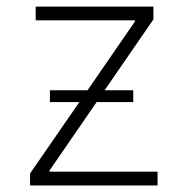

<svg xmlns="http://www.w3.org/2000/svg" viewBox="-20 -566 573 586"><path d="M71.8 0H460.9V-42H131.3V-45.9L274.9 -254.4H386.7V-290.5H299.3L448.2 -506.8V-545.9H88.9V-503.9H391.6V-500L247.1 -290.5H132.3V-254.4H222.2L71.8 -36.6Z"/></svg>

Font: Raveo ExtraLight
Style: Regular
Weight: 200
Designer: Jakub Foglar, Rasmus Andersson (Inter)
Foundry: Jakubfoglar.com
Version: Version 1.100;Glyphs 3.2.3 (3260)